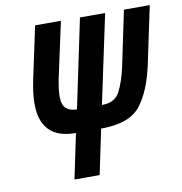

<svg xmlns="http://www.w3.org/2000/svg" viewBox="-80 -789 821 864"><g transform="rotate(-10 330.5 -357.0)"><path d="M306 0 349 -205H352Q479 -205 530 -270Q581 -335 606 -454L661 -714H543L490 -461Q476 -397 453.5 -353Q431 -309 373 -309H371L457 -714H342L257 -309H255Q226 -309 208 -324.5Q190 -340 190 -381Q190 -412 201 -465L255 -714H137L87 -479Q73 -414 73 -367Q73 -205 233 -205H234L191 0Z"/></g></svg>

Font: Noto Sans Display Condensed
Style: Bold Italic
Weight: 700
Width: 3
Designer: Monotype Design team
Foundry: Monotype Imaging Inc.
Version: 1.000